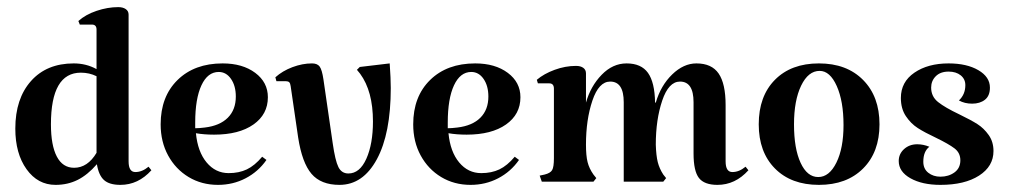

<svg xmlns="http://www.w3.org/2000/svg" viewBox="-20 -510 2839 539"><path d="M405 -32Q368 9 318 9Q287 9 272 -4.5Q257 -18 252 -49Q226 -19 198 -5Q170 9 136 9Q86 9 54.5 -35Q23 -79 23 -149Q23 -233 67 -282.5Q111 -332 187 -332Q222 -332 251 -316V-427Q251 -441 238 -441H204L200 -451Q220 -469 251 -479.5Q282 -490 312 -490Q325 -490 333 -484.5Q341 -479 341 -469V-57Q341 -27 360 -27Q379 -27 397 -42ZM251 -81V-296Q231 -306 207 -306Q123 -306 123 -161Q123 -102 139.5 -70.5Q156 -39 188 -39Q226 -39 251 -81Z M716 -70 728 -61Q705 -28 669.5 -9.5Q634 9 592 9Q546 9 509.5 -13Q473 -35 452 -73.5Q431 -112 431 -161Q431 -239 478.5 -285.5Q526 -332 605 -332Q661 -332 696.5 -305.5Q732 -279 732 -237Q732 -189 691.5 -160.5Q651 -132 581 -132Q553 -132 530 -136Q535 -84 560 -54Q585 -24 622 -24Q651 -24 673 -34.5Q695 -45 716 -70ZM528 -166V-150Q539 -150 555 -152Q597 -157 619.5 -179.5Q642 -202 642 -239Q642 -269 628.5 -288.5Q615 -308 594 -308Q563 -308 545.5 -270.5Q528 -233 528 -166Z M1027 -169Q1027 -254 991 -303L982 -314L990 -322L1074 -332Q1077 -289 1077 -263Q1077 -135 1038 -63Q999 9 933 9Q881 9 854.5 -22Q828 -53 817 -124L796 -268Q795 -276 792 -279Q789 -282 783 -282H756L753 -293Q773 -311 801 -321.5Q829 -332 856 -332Q871 -332 877.5 -323Q884 -314 888 -287L914 -108Q921 -59 930 -41Q939 -23 958 -23Q990 -23 1008.5 -64.5Q1027 -106 1027 -169Z M1425 -70 1437 -61Q1414 -28 1378.5 -9.5Q1343 9 1301 9Q1255 9 1218.5 -13Q1182 -35 1161 -73.5Q1140 -112 1140 -161Q1140 -239 1187.5 -285.5Q1235 -332 1314 -332Q1370 -332 1405.5 -305.5Q1441 -279 1441 -237Q1441 -189 1400.5 -160.5Q1360 -132 1290 -132Q1262 -132 1239 -136Q1244 -84 1269 -54Q1294 -24 1331 -24Q1360 -24 1382 -34.5Q1404 -45 1425 -70ZM1237 -166V-150Q1248 -150 1264 -152Q1306 -157 1328.5 -179.5Q1351 -202 1351 -239Q1351 -269 1337.5 -288.5Q1324 -308 1303 -308Q1272 -308 1254.5 -270.5Q1237 -233 1237 -166Z M1739 -332Q1700 -332 1669 -300Q1638 -268 1625 -222V-304Q1625 -314 1617.5 -319.5Q1610 -325 1597 -325Q1567 -325 1537 -314Q1507 -303 1487 -286L1490 -276H1522Q1535 -276 1535 -261V-66Q1535 -41 1530 -32.5Q1525 -24 1509 -20L1495 -17L1501 0H1646L1654 -10L1646 -20Q1634 -37 1629.5 -55Q1625 -73 1625 -104Q1625 -174 1643 -227.5Q1661 -281 1693 -281Q1731 -281 1731 -223V0H1842L1850 -10L1842 -20Q1831 -37 1826.5 -55Q1822 -73 1821 -104Q1821 -174 1839 -227.5Q1857 -281 1889 -281Q1927 -281 1927 -223V-79Q1927 -30 1942 -10.5Q1957 9 1994 9Q2044 9 2081 -32L2073 -42Q2055 -27 2036 -27Q2017 -27 2017 -57V-215Q2017 -275 1997.5 -303.5Q1978 -332 1935 -332Q1899 -332 1867 -301Q1835 -270 1821 -222H1819Q1818 -279 1799 -305.5Q1780 -332 1739 -332Z M2279 -332Q2357 -332 2403 -285.5Q2449 -239 2449 -161Q2449 -83 2403 -37Q2357 9 2279 9Q2201 9 2155.5 -37Q2110 -83 2110 -161Q2110 -240 2155.5 -286Q2201 -332 2279 -332ZM2281 -311Q2249 -311 2229 -269.5Q2209 -228 2209 -161Q2209 -93 2227.5 -53Q2246 -13 2277 -13Q2308 -13 2328 -53.5Q2348 -94 2348 -159Q2348 -226 2329 -268.5Q2310 -311 2281 -311Z M2673 -189Q2706 -173 2724 -161.5Q2742 -150 2755.5 -131Q2769 -112 2769 -86Q2769 -43 2728.5 -17Q2688 9 2620 9Q2569 9 2536 -9.5Q2503 -28 2503 -58Q2503 -78 2518 -91.5Q2533 -105 2555 -105Q2572 -105 2589 -98Q2572 -85 2572 -56Q2572 -36 2586 -25Q2600 -14 2620 -14Q2643 -14 2659.5 -26Q2676 -38 2676 -60Q2676 -81 2659.5 -93.5Q2643 -106 2608 -123Q2576 -138 2556.5 -150.5Q2537 -163 2523 -184Q2509 -205 2509 -235Q2509 -280 2547 -306Q2585 -332 2643 -332Q2694 -332 2726.5 -313Q2759 -294 2759 -264Q2759 -241 2745 -230Q2731 -219 2709 -219Q2688 -219 2672 -228Q2690 -245 2690 -271Q2690 -288 2677 -298.5Q2664 -309 2643 -309Q2620 -309 2607 -296Q2594 -283 2594 -264Q2594 -239 2613.5 -223.5Q2633 -208 2673 -189Z"/></svg>

Font: Katibeh
Style: Regular
Weight: 400
Designer: Arabic design by Kourosh Beigpour, Latin design by Eduardo Tunni, engineering by Lasse Fister
Version: Version 1.000